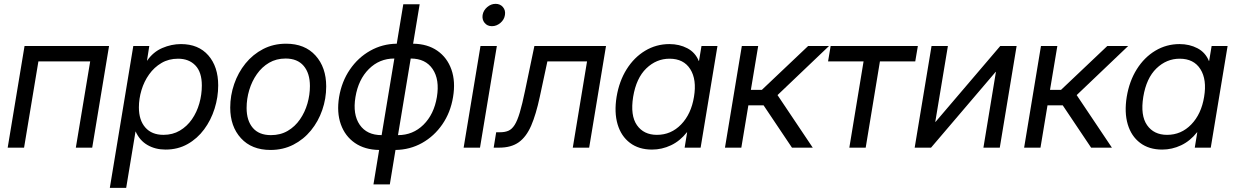

<svg xmlns="http://www.w3.org/2000/svg" viewBox="-20 -749 6267 974"><path d="M533.2 -515.6 447.8 0H364.7L437.5 -437.5H174.8L102.1 0H19L104.5 -515.6Z M537.1 204.1 656.2 -515.6H737.3L725.6 -440.9H726.1Q756.8 -485.4 803.2 -505.4Q849.6 -525.4 897.9 -525.4Q986.8 -525.4 1036.9 -468Q1086.9 -410.6 1086.9 -315.9Q1086.9 -255.9 1068.6 -197.8Q1050.3 -139.6 1015.6 -92.8Q981 -45.9 931.6 -18.1Q882.3 9.8 819.8 9.8Q768.1 9.8 728.3 -13.2Q688.5 -36.1 668 -82H667.5L620.1 204.1ZM809.1 -64.9Q856 -64.9 892.3 -86.4Q928.7 -107.9 953.6 -143.8Q978.5 -179.7 991.2 -224.4Q1003.9 -269 1003.9 -315.4Q1003.9 -382.8 971.2 -417Q938.5 -451.2 883.3 -451.2Q835.9 -451.2 799.1 -429.4Q762.2 -407.7 736.6 -371.8Q710.9 -335.9 697.8 -292Q684.6 -248 684.6 -204.1Q684.6 -139.2 717.3 -102.1Q750 -64.9 809.1 -64.9Z M1352.1 11.7Q1256.8 11.7 1202.4 -47.9Q1147.9 -107.4 1147.9 -203.1Q1147.9 -264.6 1168 -322.8Q1188 -380.9 1225.3 -427Q1262.7 -473.1 1314.9 -500.2Q1367.2 -527.3 1431.2 -527.3Q1526.4 -527.3 1580.6 -467.3Q1634.8 -407.2 1634.8 -310.5Q1634.8 -248.5 1614.7 -190.7Q1594.7 -132.8 1557.4 -87.2Q1520 -41.5 1468 -14.9Q1416 11.7 1352.1 11.7ZM1354.5 -63.5Q1402.8 -63.5 1439.7 -85.2Q1476.6 -106.9 1501.7 -143.3Q1526.9 -179.7 1539.6 -223.9Q1552.2 -268.1 1552.2 -312.5Q1552.2 -377.4 1520.5 -414.8Q1488.8 -452.1 1428.7 -452.1Q1381.8 -452.1 1345.2 -430.7Q1308.6 -409.2 1283.2 -373Q1257.8 -336.9 1244.4 -292.2Q1231 -247.6 1231 -201.2Q1231 -137.2 1262.5 -100.3Q1293.9 -63.5 1354.5 -63.5Z M1874.5 186.5 1903.3 11.7Q1830.6 10.7 1780.5 -23.7Q1730.5 -58.1 1709 -118.4Q1687.5 -178.7 1700.2 -256.8Q1713.4 -335.4 1754.9 -396.2Q1796.4 -457 1858.2 -491.7Q1919.9 -526.4 1992.7 -527.3L2025.9 -727.5H2108.9L2075.7 -527.3Q2148.4 -526.4 2198.5 -491.7Q2248.5 -457 2270 -396.2Q2291.5 -335.4 2278.3 -256.8Q2265.6 -178.7 2224.1 -118.4Q2182.6 -58.1 2121.1 -23.7Q2059.6 10.7 1986.3 11.7L1957.5 186.5ZM1999 -63.5Q2074.7 -63.5 2128.2 -116.2Q2181.6 -168.9 2196.3 -256.8Q2210.9 -345.2 2174.8 -398.7Q2138.7 -452.1 2063.5 -452.1L1999 -63.5ZM1916 -63.5 1980.5 -452.1H1980Q1904.8 -452.1 1851.3 -398.9Q1797.9 -345.7 1783.2 -256.8Q1768.6 -168.9 1804.7 -116.2Q1840.8 -63.5 1916 -63.5Z M2332 0 2417.5 -515.6H2500.5L2415 0ZM2475.6 -616.2Q2452.1 -616.2 2438.5 -632.8Q2424.8 -649.4 2428.2 -672.9Q2432.1 -696.3 2451.4 -712.9Q2470.7 -729.5 2494.1 -729.5Q2517.6 -729.5 2531.5 -712.9Q2545.4 -696.3 2541.5 -672.9Q2538.1 -649.4 2518.6 -632.8Q2499 -616.2 2475.6 -616.2Z M2484.4 0 2497.1 -78.1H2516.6Q2541.5 -78.1 2559.1 -85.7Q2576.7 -93.3 2590.6 -115Q2604.5 -136.7 2616.9 -178.5Q2629.4 -220.2 2643.6 -289.1L2690.9 -515.6H3054.2L2968.8 0H2885.7L2958 -437.5H2756.8L2718.3 -257.8Q2699.2 -168.5 2674.6 -111.6Q2649.9 -54.7 2611.6 -27.3Q2573.2 0 2512.7 0Z M3287.6 9.8Q3220.7 9.8 3175.8 -24.2Q3130.9 -58.1 3113 -118.4Q3095.2 -178.7 3107.9 -257.8Q3121.1 -337.4 3158.9 -397.7Q3196.8 -458 3252.9 -491.7Q3309.1 -525.4 3376 -525.4Q3426.3 -525.4 3466.8 -504.2Q3507.3 -482.9 3524.9 -439.5H3525.9L3538.6 -515.6H3619.6L3534.2 0H3453.1L3465.8 -78.1H3464.8Q3429.7 -33.7 3383.8 -12Q3337.9 9.8 3287.6 9.8ZM3312.5 -64.9Q3384.3 -64.9 3435.3 -117.7Q3486.3 -170.4 3500.5 -257.8Q3515.1 -345.2 3481.7 -398.2Q3448.2 -451.2 3376.5 -451.2Q3309.6 -451.2 3258.5 -401.9Q3207.5 -352.5 3191.9 -257.8Q3176.8 -163.1 3211.2 -114Q3245.6 -64.9 3312.5 -64.9Z M3657.7 0 3743.2 -515.6H3826.2L3789.1 -293H3844.7L4079.6 -515.6H4185.5L3924.3 -266.6L4103 0H3997.6L3853.5 -214.8H3776.4L3740.7 0Z M4288.6 0 4360.8 -437.5H4180.7L4193.8 -515.6H4636.2L4623 -437.5H4443.8L4371.6 0Z M5051.8 0H4968.8L5032.2 -384.3H5030.8L4703.1 0H4620.1L4705.6 -515.6H4788.6L4724.6 -130.9H4726.1L5054.2 -515.6H5137.2Z M5175.3 0 5260.7 -515.6H5343.8L5306.6 -293H5362.3L5597.2 -515.6H5703.1L5441.9 -266.6L5620.6 0H5515.1L5371.1 -214.8H5293.9L5258.3 0Z M5875.5 9.8Q5808.6 9.8 5763.7 -24.2Q5718.8 -58.1 5700.9 -118.4Q5683.1 -178.7 5695.8 -257.8Q5709 -337.4 5746.8 -397.7Q5784.7 -458 5840.8 -491.7Q5897 -525.4 5963.9 -525.4Q6014.2 -525.4 6054.7 -504.2Q6095.2 -482.9 6112.8 -439.5H6113.8L6126.5 -515.6H6207.5L6122.1 0H6041L6053.7 -78.1H6052.7Q6017.6 -33.7 5971.7 -12Q5925.8 9.8 5875.5 9.8ZM5900.4 -64.9Q5972.2 -64.9 6023.2 -117.7Q6074.2 -170.4 6088.4 -257.8Q6103 -345.2 6069.6 -398.2Q6036.1 -451.2 5964.4 -451.2Q5897.5 -451.2 5846.4 -401.9Q5795.4 -352.5 5779.8 -257.8Q5764.6 -163.1 5799.1 -114Q5833.5 -64.9 5900.4 -64.9Z"/></svg>

Font: Inter Display
Style: Italic
Weight: 400
Italic angle: -9.39999°
Designer: Rasmus Andersson
Foundry: rsms
Version: Version 4.000;git-a52131595